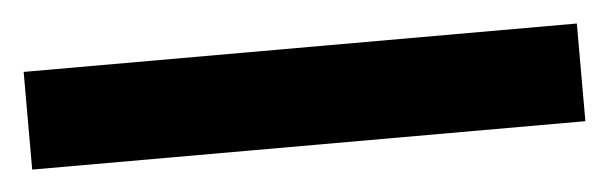

<svg xmlns="http://www.w3.org/2000/svg" viewBox="-25 20 567 179"><g transform="rotate(-5 259.0 109.5)"><path d="M0 155.7V64.3H517.7V155.7Z"/></g></svg>

Font: Archivo Variable SemiBold
Style: Regular
Weight: 600
Designer: Hector Gatti
Foundry: Omnibus-Type
Version: Version 2.001